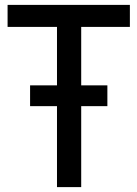

<svg xmlns="http://www.w3.org/2000/svg" viewBox="-20 -765 562 785"><path d="M213 0V-331H103V-416H213V-655H11V-745H511V-655H312V-416H419V-331H312V0Z"/></svg>

Font: Pitagon Sans Text Medium
Style: Regular
Weight: 500
Designer: Travis Tran
Foundry: Pitagon
Version: Version 1.000; ttfautohint (v1.8.4.7-5d5b);gftools[0.9.26]